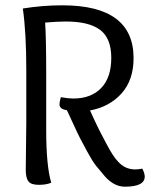

<svg xmlns="http://www.w3.org/2000/svg" viewBox="-20 -693 570 723"><path d="M77 -54 79 -231V-431Q79 -569 66 -661Q140 -673 215 -673Q483 -673 483 -474Q483 -392 438 -341.5Q393 -291 319 -277Q319 -276 336 -240Q353 -204 359.5 -192Q366 -180 380 -153Q406 -103 425 -84Q451 -55 489 -55Q501 -55 516 -58Q525 -40 525 -28Q525 10 450 10Q409 10 374 -30Q355 -52 341.5 -69Q328 -86 308.5 -122Q289 -158 281 -173.5Q273 -189 254 -230.5Q235 -272 232 -278Q204 -282 204 -300Q204 -309 209 -327Q237 -322 256 -322Q323 -322 361 -361.5Q399 -401 399 -475Q399 -549 357 -580.5Q315 -612 228 -612Q196 -612 150 -608Q154 -550 154 -404V-203Q154 -68 173 -5Q155 3 126 3Q97 3 87 -10Q77 -23 77 -54Z"/></svg>

Font: Overlock
Style: Regular
Weight: 400
Designer: Dario Muhafara
Foundry: Dario Manuel Muhafara
Version: Version 1.002